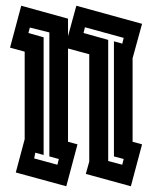

<svg xmlns="http://www.w3.org/2000/svg" viewBox="-20 -650 530 669"><path d="M15 -484 54 -630 217 -585V-524L246 -630L475 -567L442 -447V-156L475 -147L436 -1L279 -44L291 -87V-461L217 -481V-156L250 -147L211 -1L35 -49L66 -165V-470ZM357 -511V-89L406 -76L411 -96L377 -105V-506L406 -498L411 -518L276 -555L271 -535ZM132 -110 103 -118 99 -98 180 -76 185 -96 152 -105V-537L84 -554L79 -535L132 -520Z"/></svg>

Font: Blaka Hollow
Style: Regular
Weight: 400
Designer: Mohamed Gaber
Foundry: Kief Type Foundry
Version: Version 1.003; ttfautohint (v1.8.4.7-5d5b)